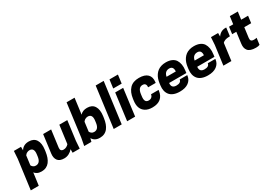

<svg xmlns="http://www.w3.org/2000/svg" viewBox="16 -1944 4656 3289"><g transform="rotate(-30 2344.0 -300.0)"><path d="M133.8 200.2H-23.9L53.2 -380.9L63 -529.8H204.1V-460Q254.9 -543 361.8 -543Q460.9 -543 504.6 -474.1Q548.3 -405.3 532.2 -284.2L526.9 -246.1Q519 -187.5 502.2 -140.9Q485.4 -94.2 458.5 -59.3Q431.6 -24.4 391.8 -5.6Q352.1 13.2 301.8 13.2Q251 13.2 216.3 -4.9Q181.6 -22.9 167 -45.9ZM265.1 -123Q354 -123 369.1 -246.1L374 -284.2Q382.3 -344.7 363.3 -376Q344.2 -407.2 299.8 -407.2Q276.4 -407.2 256.3 -397.9Q236.3 -388.7 227.5 -379.9Q218.8 -371.1 208 -357.9L184.1 -174.8Q193.8 -154.8 213.9 -138.9Q233.9 -123 265.1 -123Z M641.6 -529.8H799.8L755.9 -194.8Q746.6 -123 814.9 -123Q845.7 -123 872.6 -137.9Q899.4 -152.8 914.6 -171.9L961.9 -529.8H1119.6L1069.8 -148.9L1059.6 0H918.9V-69.8Q887.2 -32.2 843.5 -9.5Q799.8 13.2 749.5 13.2Q658.7 13.2 621.1 -37.1Q583.5 -87.4 594.7 -171.9Z M1419.4 -799.8 1378.4 -487.8Q1426.3 -543 1515.1 -543Q1614.3 -543 1658 -474.1Q1701.7 -405.3 1685.5 -284.2L1680.2 -246.1Q1672.4 -187.5 1655.5 -140.9Q1638.7 -94.2 1611.8 -59.3Q1585 -24.4 1545.2 -5.6Q1505.4 13.2 1455.1 13.2Q1400.9 13.2 1364 -7.8Q1327.1 -28.8 1308.1 -64.9L1290.5 0H1148.4L1176.3 -149.9L1261.2 -799.8ZM1418.5 -123Q1507.3 -123 1522.5 -246.1L1527.3 -284.2Q1535.6 -344.7 1516.6 -376Q1497.6 -407.2 1453.1 -407.2Q1429.7 -407.2 1409.7 -397.9Q1389.6 -388.7 1380.9 -379.9Q1372.1 -371.1 1361.3 -357.9L1337.4 -174.8Q1347.2 -154.8 1367.2 -138.9Q1387.2 -123 1418.5 -123Z M1731.9 0 1836.9 -799.8H1995.1L1890.1 0Z M1997.6 0 2066.9 -529.8H2224.6L2155.8 0ZM2260.7 -772 2238.8 -605H2071.8L2093.8 -772Z M2434.1 -284.2 2429.2 -246.1Q2420.4 -184.6 2437 -153.8Q2453.6 -123 2498.5 -123Q2534.7 -123 2557.1 -143.8Q2579.6 -164.6 2583.5 -195.8H2732.4L2730.5 -181.2Q2718.3 -87.4 2659.2 -37.1Q2600.1 13.2 2493.2 13.2Q2410.2 13.2 2356.2 -20.8Q2302.2 -54.7 2281.7 -112.3Q2261.2 -169.9 2271.5 -246.1L2276.4 -284.2Q2293 -406.7 2357.7 -474.9Q2422.4 -543 2540.5 -543Q2656.2 -543 2710.2 -489.7Q2764.2 -436.5 2751.5 -338.9L2749.5 -324.2H2600.1Q2605 -361.8 2589.4 -384.5Q2573.7 -407.2 2535.2 -407.2Q2450.2 -407.2 2434.1 -284.2Z M3289.1 -208H2948.2Q2936 -106.9 3037.1 -106.9Q3126 -106.9 3135.3 -169.9H3284.2L3282.2 -154.8Q3272 -79.6 3209.2 -33.2Q3146.5 13.2 3037.1 13.2Q2968.3 13.2 2918 -6.3Q2867.7 -25.9 2839.6 -60.8Q2811.5 -95.7 2801 -142.6Q2790.5 -189.5 2798.3 -246.1L2803.2 -284.2Q2809.1 -329.6 2822.3 -368.2Q2835.4 -406.7 2857.9 -439.2Q2880.4 -471.7 2910.4 -494.6Q2940.4 -517.6 2981.7 -530.3Q3022.9 -543 3072.3 -543Q3140.1 -543 3188.2 -521.5Q3236.3 -500 3261 -461.9Q3285.6 -423.8 3294.9 -370.8Q3304.2 -317.9 3294.9 -254.9ZM3072.3 -422.9Q3028.8 -422.9 3000.5 -397.5Q2972.2 -372.1 2963.4 -321.8H3146Q3153.3 -422.9 3072.3 -422.9Z M3844.7 -208H3503.9Q3491.7 -106.9 3592.8 -106.9Q3681.6 -106.9 3690.9 -169.9H3839.8L3837.9 -154.8Q3827.6 -79.6 3764.9 -33.2Q3702.1 13.2 3592.8 13.2Q3523.9 13.2 3473.6 -6.3Q3423.3 -25.9 3395.3 -60.8Q3367.2 -95.7 3356.7 -142.6Q3346.2 -189.5 3354 -246.1L3358.9 -284.2Q3364.7 -329.6 3377.9 -368.2Q3391.1 -406.7 3413.6 -439.2Q3436 -471.7 3466.1 -494.6Q3496.1 -517.6 3537.4 -530.3Q3578.6 -543 3627.9 -543Q3695.8 -543 3743.9 -521.5Q3792 -500 3816.7 -461.9Q3841.3 -423.8 3850.6 -370.8Q3859.9 -317.9 3850.6 -254.9ZM3627.9 -422.9Q3584.5 -422.9 3556.2 -397.5Q3527.8 -372.1 3519 -321.8H3701.7Q3709 -422.9 3627.9 -422.9Z M4256.3 -543 4270.5 -542 4249.5 -379.9H4236.3Q4186.5 -379.9 4153.1 -367.2Q4119.6 -354.5 4103.5 -335L4059.6 0H3901.4L3951.7 -380.9L3961.4 -529.8H4102.5V-460Q4158.2 -543 4256.3 -543Z M4559.1 -529.8H4695.3L4677.2 -392.1H4541L4515.1 -194.8Q4510.3 -157.7 4524.4 -140.4Q4538.6 -123 4582 -123Q4595.2 -123 4612.1 -125.2Q4628.9 -127.4 4633.3 -129.9L4616.2 0Q4589.8 13.2 4541 13.2Q4482.9 13.2 4442.9 -0.5Q4402.8 -14.2 4382.6 -39.8Q4362.3 -65.4 4355.7 -97.9Q4349.1 -130.4 4354.5 -171.9L4383.3 -392.1H4301.3L4319.3 -529.8H4401.4L4421.4 -680.2H4579.1Z"/></g></svg>

Font: Cooper Hewitt
Style: Bold Italic
Weight: 712
Designer: Village Type and Design LLC
Foundry: Cooper Hewitt Smithsonian Design Museum
Version: 1.000